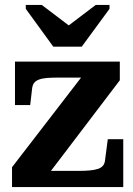

<svg xmlns="http://www.w3.org/2000/svg" viewBox="-20 -762 542 782"><path d="M197 -572H313L426 -726V-742H370L225 -632H295L150 -742H85V-726ZM170 -43 157 -66H299Q327 -66 347 -68Q367 -70 380 -74.5Q393 -79 400 -88Q407 -97 408 -111L419 -195H482V0H29V-81L328 -469L368 -446H221Q192 -446 172 -444.5Q152 -443 139 -438Q126 -433 119.5 -425Q113 -417 111 -403L103 -334H41V-511H468V-435Z"/></svg>

Font: Roboto Serif 28pt SemiBold
Style: Regular
Weight: 600
Designer: Greg Gazdowicz
Foundry: Commercial Type
Version: Version 1.008